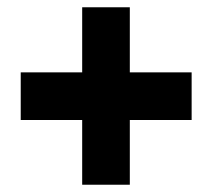

<svg xmlns="http://www.w3.org/2000/svg" viewBox="-20 -700 584 528"><path d="M206 -192H337V-370H507V-501H337V-680H206V-501H37V-370H206Z"/></svg>

Font: Noto Sans Kannada UI SemiCondensed Black
Style: Regular
Weight: 900
Width: 4
Designer: Jelle Bosma - Monotype Design Team
Foundry: Monotype Imaging Inc.
Version: Version 2.005